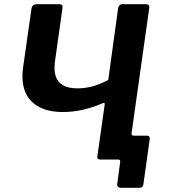

<svg xmlns="http://www.w3.org/2000/svg" viewBox="-20 -762 805 917"><path d="M560 135Q537 135 540 115L554 11Q556 0 544 0H484L608 -126Q607 -114 619 -114H682Q697 -114 695 -97L665 117Q664 126 659.5 130.5Q655 135 643 135ZM460 0Q443 0 445 -15L480 -263Q482 -275 468 -268Q415 -246 370 -236.5Q325 -227 281 -227Q213 -227 167 -251Q121 -275 101 -322Q81 -369 90 -438L130 -718Q133 -742 156 -742H261Q272 -742 276 -737.5Q280 -733 278 -721L242 -465Q237 -426 246 -398Q255 -370 280.5 -355Q306 -340 350 -340Q383 -340 418 -348.5Q453 -357 497 -380L544 -722Q548 -742 563 -742H678Q695 -742 693 -725L593 -17Q591 0 576 0Z"/></svg>

Font: Libre Franklin SemiBold
Style: Italic
Weight: 600
Italic angle: -8°
Designer: Pablo Impallari, Rodrigo Fuenzalida, Nhung Nguyen
Foundry: Impallari Type
Version: Version 3.000